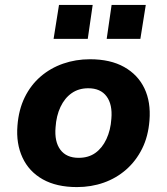

<svg xmlns="http://www.w3.org/2000/svg" viewBox="-20 -750 679 781"><path d="M293 11Q210 11 154 -20.5Q98 -52 71.5 -109Q45 -166 51 -239Q56 -304 80.5 -354Q105 -404 145 -438.5Q185 -473 236.5 -491Q288 -509 346 -509Q429 -509 485 -477.5Q541 -446 567.5 -390.5Q594 -335 588 -260Q583 -195 558 -145Q533 -95 493 -60Q453 -25 402 -7Q351 11 293 11ZM300 -108Q340 -108 368 -128Q396 -148 413 -184.5Q430 -221 433 -267Q438 -325 413.5 -358Q389 -391 339 -391Q300 -391 271.5 -371Q243 -351 226 -315Q209 -279 206 -232Q201 -174 225.5 -141Q250 -108 300 -108ZM414 -592 434 -730H573L551 -592ZM198 -592 220 -730H357L337 -592Z"/></svg>

Font: Nunito Sans 9pt ExtraBold
Style: Italic
Weight: 800
Italic angle: -9°
Version: Version 3.101;gftools[0.9.27]